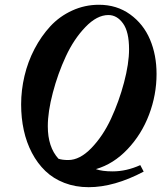

<svg xmlns="http://www.w3.org/2000/svg" viewBox="-20 -696 667 794"><path d="M346.7 78.1Q292 78.1 246.1 60.3Q200.2 42.5 167.5 11Q134.8 -20.5 112.1 -63.7Q89.4 -106.9 78.4 -157.5Q67.4 -208 67.4 -264.2Q67.4 -323.2 81.3 -382.1Q95.2 -440.9 122.8 -493.7Q150.4 -546.4 188.2 -587.4Q226.1 -628.4 278.3 -652.3Q330.6 -676.3 389.2 -676.3Q462.9 -676.3 518.1 -636.5Q573.2 -596.7 600.3 -532.7Q627.4 -468.8 627.4 -390.1Q627.4 -303.7 596.4 -221.9Q565.4 -140.1 507.3 -78.9Q449.2 -17.6 376.5 3.4Q402.3 12.7 445.8 12.7Q502.9 12.7 560.1 -13.2L574.2 13.7Q452.1 78.1 346.7 78.1ZM177.7 -173.8Q177.7 -87.9 221.7 -39.6Q237.3 -34.2 262.2 -34.2Q310.1 -34.2 357.9 -83.7Q405.8 -133.3 439 -204.8Q472.2 -276.4 492.9 -354.7Q513.7 -433.1 513.7 -492.2Q513.7 -564.5 488.8 -599.1Q463.9 -633.8 428.2 -633.8Q380.9 -633.8 333.3 -584.2Q285.6 -534.7 252.4 -463.1Q219.2 -391.6 198.5 -312.7Q177.7 -233.9 177.7 -173.8Z"/></svg>

Font: Elstob 10pt
Style: Bold Italic
Weight: 700
Italic angle: -20°
Designer: Peter S. Baker
Version: Version 1.015